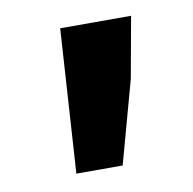

<svg xmlns="http://www.w3.org/2000/svg" viewBox="-47 -733 394 392"><g transform="rotate(-10 150.0 -537.0)"><path d="M82 -388 101 -686H248L225 -559L178 -388Z"/></g></svg>

Font: TT Toshiba Sans
Style: Bold
Weight: 700
Designer: Paul D. Hunt
Foundry: Toshiba Corporation
Version: Version 2.020;PS 2.000;hotconv 1.0.86;makeotf.lib2.5.63406